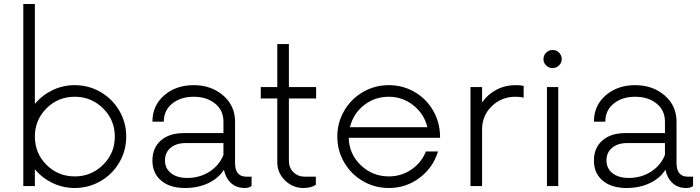

<svg xmlns="http://www.w3.org/2000/svg" viewBox="-20 -940 3535 970"><path d="M357.4 -509.8Q428.2 -509.8 488 -475.1Q547.9 -440.4 582.8 -380.6Q617.7 -320.8 617.7 -250Q617.7 -179.2 582.8 -119.4Q547.9 -59.6 488 -24.9Q428.2 9.8 357.4 9.8Q297.9 9.8 245.1 -15.6Q192.4 -41 156.2 -85V0H97.7V-919.9H156.2V-415Q192.4 -459 245.1 -484.4Q297.9 -509.8 357.4 -509.8ZM214.8 -107.4Q273.4 -48.8 357.4 -48.8Q441.4 -48.8 500.7 -107.4Q560.1 -166 560.1 -250Q560.1 -334 500.7 -392.6Q441.4 -451.2 357.4 -451.2Q273.4 -451.2 214.8 -392.6Q156.2 -334 156.2 -250Q156.2 -166 214.8 -107.4Z M1225.1 -47.4H1251V0Q1237.3 9.8 1217.3 9.8Q1174.3 9.8 1147.2 -15.1Q1120.1 -40 1111.3 -82.5Q1084 -39.1 1032 -14.6Q980 9.8 915 9.8Q838.4 9.8 794.2 -27.6Q750 -64.9 750 -128.9Q750 -192.9 792.7 -230.2Q835.4 -267.6 908.7 -267.6H1108.9V-325.2Q1108.9 -382.8 1066.4 -417Q1023.9 -451.2 958.5 -451.2Q893.1 -451.2 850.3 -417Q807.6 -382.8 807.6 -325.2H750Q750 -406.7 809.6 -458.3Q869.1 -509.8 958.5 -509.8Q1046.9 -509.8 1107.2 -458Q1167.5 -406.2 1167.5 -325.2V-116.2Q1167.5 -47.4 1225.1 -47.4ZM926.3 -41Q989.3 -41 1038.8 -73Q1088.4 -105 1108.9 -157.7V-217.3H918.9Q870.6 -217.3 842 -193.4Q813.5 -169.4 813.5 -129.9Q813.5 -89.4 843.8 -65.2Q874 -41 926.3 -41Z M1577.1 -442.4H1439.5V-127.4Q1439.5 -92.3 1462.6 -69.8Q1485.8 -47.4 1519.5 -47.4H1575.7V-6.3Q1550.8 9.8 1513.2 9.8Q1459 9.8 1419.9 -28.6Q1380.9 -66.9 1380.9 -120.1V-442.4H1297.4V-500H1380.9V-717.3H1439.5V-500H1577.1Z M2203.1 -257.3V-243.7H1741.7Q1743.7 -162.1 1802.7 -105.5Q1861.8 -48.8 1944.3 -48.8Q2007.3 -48.8 2058.3 -83.5Q2109.4 -118.2 2131.8 -174.8H2192.9Q2168 -93.3 2099.9 -41.7Q2031.7 9.8 1944.3 9.8Q1873.5 9.8 1813.7 -24.9Q1753.9 -59.6 1719 -119.4Q1684.1 -179.2 1684.1 -250Q1684.1 -320.8 1719 -380.6Q1753.9 -440.4 1813.7 -475.1Q1873.5 -509.8 1944.3 -509.8Q2013.7 -509.8 2072.3 -476.6Q2130.9 -443.4 2165.8 -385.5Q2200.7 -327.6 2203.1 -257.3ZM1944.3 -451.2Q1872.6 -451.2 1818.4 -408.2Q1764.2 -365.2 1748 -297.4H2139.2Q2123 -364.3 2068.6 -407.7Q2014.2 -451.2 1944.3 -451.2Z M2584.5 -509.8Q2607.9 -509.8 2625.5 -506.3V-446.3Q2611.3 -451.2 2584.5 -451.2Q2513.7 -451.2 2464.6 -403.6Q2415.5 -356 2415.5 -286.1V0H2356.9V-500H2415.5V-422.4Q2443.4 -462.9 2487.3 -486.3Q2531.2 -509.8 2584.5 -509.8Z M2772 -596.2Q2752.9 -596.2 2739.3 -609.4Q2725.6 -622.6 2725.6 -641.1Q2725.6 -660.6 2739.3 -674.1Q2752.9 -687.5 2772 -687.5Q2791 -687.5 2804.4 -674.1Q2817.9 -660.6 2817.9 -641.1Q2817.9 -622.6 2804.2 -609.4Q2790.5 -596.2 2772 -596.2ZM2743.2 0V-500H2800.3V0Z M3455.6 -47.4H3481.4V0Q3467.8 9.8 3447.8 9.8Q3404.8 9.8 3377.7 -15.1Q3350.6 -40 3341.8 -82.5Q3314.5 -39.1 3262.5 -14.6Q3210.4 9.8 3145.5 9.8Q3068.8 9.8 3024.7 -27.6Q2980.5 -64.9 2980.5 -128.9Q2980.5 -192.9 3023.2 -230.2Q3065.9 -267.6 3139.2 -267.6H3339.4V-325.2Q3339.4 -382.8 3296.9 -417Q3254.4 -451.2 3189 -451.2Q3123.5 -451.2 3080.8 -417Q3038.1 -382.8 3038.1 -325.2H2980.5Q2980.5 -406.7 3040 -458.3Q3099.6 -509.8 3189 -509.8Q3277.3 -509.8 3337.6 -458Q3397.9 -406.2 3397.9 -325.2V-116.2Q3397.9 -47.4 3455.6 -47.4ZM3156.7 -41Q3219.7 -41 3269.3 -73Q3318.8 -105 3339.4 -157.7V-217.3H3149.4Q3101.1 -217.3 3072.5 -193.4Q3043.9 -169.4 3043.9 -129.9Q3043.9 -89.4 3074.2 -65.2Q3104.5 -41 3156.7 -41Z"/></svg>

Font: Now Alt Light
Style: Regular
Weight: 300
Designer: Alfredo Marco Pradil
Foundry: Alfredo Marco Pradil
Version: Version 1.002;PS 001.002;hotconv 1.0.88;makeotf.lib2.5.64775